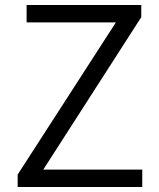

<svg xmlns="http://www.w3.org/2000/svg" viewBox="-20 -752 641 772"><path d="M51 0H552V-70H154L548 -683V-732H87V-662H446L51 -50Z"/></svg>

Font: Noto Sans HK DemiLight
Style: Regular
Weight: 350
Designer: Ryoko NISHIZUKA 西塚涼子 (kana, bopomofo & ideographs); Paul D. Hunt (Latin, Greek & Cyrillic); Sandoll Communications 산돌커뮤니
Foundry: Adobe
Version: Version 2.004;hotconv 1.0.118;makeotfexe 2.5.65603